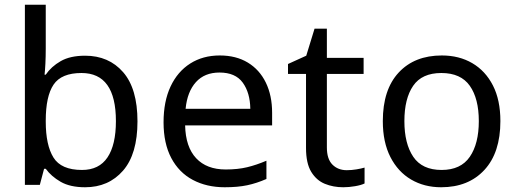

<svg xmlns="http://www.w3.org/2000/svg" viewBox="-20 -780 2185 810"><path d="M173 -575Q173 -541 171.5 -511.5Q170 -482 168 -465H173Q196 -499 236 -522Q276 -545 339 -545Q439 -545 499.5 -475.5Q560 -406 560 -268Q560 -130 499 -60Q438 10 339 10Q276 10 236 -13Q196 -36 173 -68H166L148 0H85V-760H173ZM324 -472Q239 -472 206 -423Q173 -374 173 -271V-267Q173 -168 205.5 -115.5Q238 -63 326 -63Q398 -63 433.5 -116Q469 -169 469 -269Q469 -472 324 -472Z M907 -546Q976 -546 1025.5 -516Q1075 -486 1101.5 -431.5Q1128 -377 1128 -304V-251H761Q763 -160 807.5 -112.5Q852 -65 932 -65Q983 -65 1022.5 -74.5Q1062 -84 1104 -102V-25Q1063 -7 1023 1.5Q983 10 928 10Q852 10 793.5 -21Q735 -52 702.5 -113.5Q670 -175 670 -264Q670 -352 699.5 -415Q729 -478 782.5 -512Q836 -546 907 -546ZM906 -474Q843 -474 806.5 -433.5Q770 -393 763 -321H1036Q1035 -389 1004 -431.5Q973 -474 906 -474Z M1443 -62Q1463 -62 1484 -65.5Q1505 -69 1518 -73V-6Q1504 1 1478 5.5Q1452 10 1428 10Q1386 10 1350.5 -4.5Q1315 -19 1293 -55Q1271 -91 1271 -156V-468H1195V-510L1272 -545L1307 -659H1359V-536H1514V-468H1359V-158Q1359 -109 1382.5 -85.5Q1406 -62 1443 -62Z M2091 -269Q2091 -136 2023.5 -63Q1956 10 1841 10Q1770 10 1714.5 -22.5Q1659 -55 1627 -117.5Q1595 -180 1595 -269Q1595 -402 1662 -474Q1729 -546 1844 -546Q1917 -546 1972.5 -513.5Q2028 -481 2059.5 -419.5Q2091 -358 2091 -269ZM1686 -269Q1686 -174 1723.5 -118.5Q1761 -63 1843 -63Q1924 -63 1962 -118.5Q2000 -174 2000 -269Q2000 -364 1962 -418Q1924 -472 1842 -472Q1760 -472 1723 -418Q1686 -364 1686 -269Z"/></svg>

Font: Noto Sans Tagbanwa
Style: Regular
Weight: 400
Designer: Monotype Design Team
Foundry: Monotype Imaging Inc.
Version: Version 2.001; ttfautohint (v1.8.4.7-5d5b)